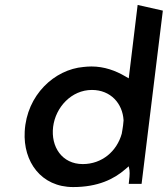

<svg xmlns="http://www.w3.org/2000/svg" viewBox="-20 -754 679 777"><path d="M276 3C376 3 441 -29 487 -69L501 -81L504 -65C506 -51 503 -27 501 -10H553L639 -711L537 -734L501 -437L487 -445C448 -468 402 -485 350 -485C339 -485 328 -484 318 -483C201 -473 88 -370 80 -222C73 -99 147 3 276 3ZM480 -266C479 -260 479 -253 478 -246C477 -234 474 -224 473 -215V-214C453 -141 392 -90 315 -90C231 -90 185 -160 195 -241C205 -320 269 -390 352 -390C428 -390 476 -335 480 -268Z"/></svg>

Font: Bluebird
Style: LiObl
Weight: 300
Designer: Jasper
Foundry: Cannot Into Space Fonts
Version: Version 0.98